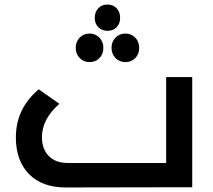

<svg xmlns="http://www.w3.org/2000/svg" viewBox="-20 -826 938 847"><path d="M398 -747Q398 -773 413.5 -789.5Q429 -806 454 -806Q479 -806 494.5 -789.5Q510 -773 510 -747Q510 -722 494.5 -706Q479 -690 454 -690Q429 -690 413.5 -706Q398 -722 398 -747ZM436 -615Q436 -587 418.5 -569.5Q401 -552 375 -552Q349 -552 331.5 -570Q314 -588 314 -615Q314 -642 331.5 -660Q349 -678 375 -678Q401 -678 418.5 -660Q436 -642 436 -615ZM594 -615Q594 -587 576.5 -569.5Q559 -552 533 -552Q507 -552 489.5 -570Q472 -588 472 -615Q472 -642 489.5 -660Q507 -678 533 -678Q559 -678 576.5 -660Q594 -642 594 -615ZM713 -486H828V0L270 1Q166 1 108 -58Q50 -117 50 -220Q50 -347 151 -432L242 -368Q165 -301 165 -221Q165 -169 195 -138Q225 -107 279 -107H713Z"/></svg>

Font: Montserrat-Arabic
Style: Regular
Weight: 400
Designer: Mohamed Gaber
Foundry: Kief Type Foundry
Version: Version 5.008;PS 005.008;hotconv 1.0.88;makeotf.lib2.5.64775